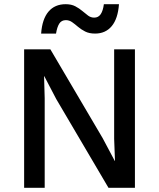

<svg xmlns="http://www.w3.org/2000/svg" viewBox="-20 -895 758 915"><path d="M623 -660V0H497L248 -423L191 -532H190L193 -427V0H95V-660H220L469 -237L527 -128H528L524 -233V-660ZM547 -875Q542 -806 512.5 -770.5Q483 -735 433 -735Q405 -735 385.5 -745Q366 -755 351.5 -767.5Q337 -780 323.5 -789.5Q310 -799 294 -799Q273 -799 262.5 -782.5Q252 -766 247 -735H176Q181 -804 211 -839.5Q241 -875 293 -875Q320 -875 339 -865Q358 -855 372.5 -842.5Q387 -830 400 -820.5Q413 -811 429 -811Q449 -811 460 -827.5Q471 -844 475 -875Z"/></svg>

Font: Kantumruy Pro Medium
Style: Regular
Weight: 500
Designer: Sovichet Tep
Foundry: Sovichet Tep
Version: Version 1.002